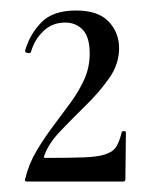

<svg xmlns="http://www.w3.org/2000/svg" viewBox="-20 -749 291 366"><path d="M28 -408Q35 -437 50 -462Q65 -487 82 -509.5Q99 -532 115 -554Q131 -576 141 -598.5Q151 -621 151 -647Q151 -678 138 -692Q125 -706 104 -706Q80 -706 63 -690Q46 -674 39 -650Q38 -647 32.5 -648Q27 -649 28 -653Q37 -684 59 -706.5Q81 -729 125 -729Q167 -729 187 -708Q207 -687 207 -657Q207 -627 188.5 -600.5Q170 -574 144 -548.5Q118 -523 95 -499Q72 -475 64 -451Q63 -448 66 -448Q113 -448 140 -449Q167 -450 181.5 -455Q196 -460 202 -470Q208 -480 212 -497Q212 -499 216 -499Q220 -499 220 -497L219 -407Q219 -403 215 -403Q175 -403 124.5 -403Q74 -403 31 -403Q26 -403 28 -408Z"/></svg>

Font: Cormorant Light Medium
Style: Regular
Weight: 500
Version: Version 4.000